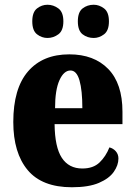

<svg xmlns="http://www.w3.org/2000/svg" viewBox="-20 -779 569 809"><path d="M283 10Q157 10 96.5 -62.5Q36 -135 36 -265Q36 -406 98 -478Q160 -550 272 -550Q376 -550 436 -488.5Q496 -427 496 -308V-256H210Q211 -159 240.5 -114Q270 -69 327 -69Q373 -69 399.5 -94.5Q426 -120 441 -158Q457 -154 468 -141.5Q479 -129 479 -111Q479 -83 459.5 -55Q440 -27 397 -8.5Q354 10 283 10ZM327 -323Q327 -398 315 -440Q303 -482 277 -482Q249 -482 230.5 -441Q212 -400 212 -323ZM375 -619Q348 -619 328 -634.5Q308 -650 308 -689Q308 -728 328 -743.5Q348 -759 375 -759Q398 -759 418.5 -743.5Q439 -728 439 -689Q439 -650 418.5 -634.5Q398 -619 375 -619ZM180 -619Q156 -619 136 -634.5Q116 -650 116 -689Q116 -728 136 -743.5Q156 -759 180 -759Q205 -759 226 -743.5Q247 -728 247 -689Q247 -650 226 -634.5Q205 -619 180 -619Z"/></svg>

Font: Noto Serif Condensed Black
Style: Regular
Weight: 900
Width: 3
Designer: Monotype Design Team
Foundry: Monotype Imaging Inc.
Version: Version 2.015; ttfautohint (v1.8.4.7-5d5b)